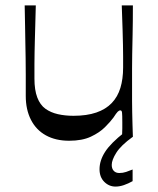

<svg xmlns="http://www.w3.org/2000/svg" viewBox="-20 -505 581 708"><path d="M235 14Q185 14 149 -6Q113 -26 94 -63.5Q75 -101 75 -151Q75 -196 75 -229.5Q75 -263 74.5 -291Q74 -319 73.5 -346.5Q73 -374 72.5 -407Q72 -440 71 -485H112Q111 -441 110 -410Q109 -379 108.5 -355.5Q108 -332 107.5 -311.5Q107 -291 107 -268Q107 -245 107 -215Q107 -173 117.5 -145.5Q128 -118 147.5 -104Q167 -90 193.5 -84Q220 -78 251 -78Q300 -78 335 -90Q370 -102 392 -125Q414 -148 424 -181Q434 -214 434 -256Q434 -278 434 -296.5Q434 -315 433.5 -338Q433 -361 432 -396Q431 -431 429 -485H470Q470 -423 469 -379Q468 -335 467.5 -305Q467 -275 467 -253.5Q467 -232 467 -214.5Q467 -197 467 -179Q467 -153 467 -132Q467 -111 467.5 -91Q468 -71 468.5 -49Q469 -27 470 0H430Q431 -18 431 -31.5Q431 -45 431 -55Q431 -81 430 -89.5Q429 -98 424 -98Q419 -98 414 -93Q409 -88 398 -71Q387 -56 367 -36Q347 -16 315 -1Q283 14 235 14ZM406 183Q382 183 364.5 165.5Q347 148 347 119Q347 87 367.5 55Q388 23 439 -17L469 0Q426 31 409 58Q392 85 392 103Q392 117 399.5 125Q407 133 420 133Q433 133 445 129Q457 125 469 120V163Q453 172 437 177.5Q421 183 406 183Z"/></svg>

Font: Ojuju Medium
Style: Regular
Weight: 500
Designer: Chisaokwu Joboson, Mirko Velimirovic
Foundry: Udi Foundry
Version: Version 1.000